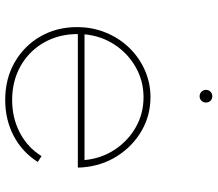

<svg xmlns="http://www.w3.org/2000/svg" viewBox="-68 -732 816 719"><g transform="rotate(90 339.5 -372.0)"><path d="M354 16Q428 16 488.8 -16Q549.5 -48 586 -106L564 -120Q532 -68 476.8 -39Q421.5 -10 354 -10Q282.5 -10 226.5 -41.8Q170.5 -73.5 138.8 -129.2Q107 -185 107 -256H607Q607 -265.5 606.5 -271.5Q601 -345 564.2 -403Q527.5 -461 469.8 -494.5Q412 -528 343.5 -528Q290 -528 242.5 -507Q195 -486 158.8 -448.8Q122.5 -411.5 101.8 -361.2Q81 -311 81 -252.5Q81 -177 115.8 -116.2Q150.5 -55.5 212.2 -19.8Q274 16 354 16ZM108 -281Q114 -344 147 -394Q180 -444 231.5 -473Q283 -502 344 -502Q405 -502 456 -473Q507 -444 540 -394Q573 -344 579 -281ZM340 -712Q350 -712 356.8 -719Q363.5 -726 363.5 -736Q363.5 -746 356.8 -752.8Q350 -759.5 340 -759.5Q330 -759.5 323 -752.8Q316 -746 316 -736Q316 -726 323 -719Q330 -712 340 -712Z"/></g></svg>

Font: Spartan Thin
Style: Regular
Weight: 100
Designer: Matt Bailey, Mirko Velimirovic
Foundry: Matt Bailey
Version: Version 1.003; ttfautohint (v1.8.3)